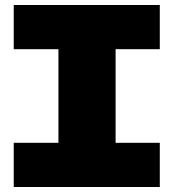

<svg xmlns="http://www.w3.org/2000/svg" viewBox="-20 -749 695 769"><path d="M214 -161V-569H443V-161ZM35 0V-177H620V0ZM35 -552V-729H620V-552Z"/></svg>

Font: Hubot Sans Condensed ExtraLight Black
Style: Regular
Weight: 900
Version: Version 2.000